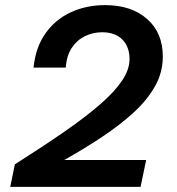

<svg xmlns="http://www.w3.org/2000/svg" viewBox="-20 -730 690 750"><path d="M20 0 38 -88Q150 -159 233.5 -217Q317 -275 373 -324Q429 -373 457.5 -416Q486 -459 486 -499Q486 -547 458 -575.5Q430 -604 379 -604Q343 -604 311.5 -588.5Q280 -573 260 -542.5Q240 -512 237 -466H111Q119 -545 157.5 -599.5Q196 -654 256.5 -682Q317 -710 391 -710Q493 -710 554.5 -656Q616 -602 616 -509Q616 -447 585.5 -393Q555 -339 502 -290.5Q449 -242 380 -196Q311 -150 231 -105H551L529 0Z"/></svg>

Font: Azeret Mono Thin Medium
Style: Italic
Weight: 500
Italic angle: -12°
Version: Version 1.002